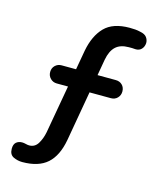

<svg xmlns="http://www.w3.org/2000/svg" viewBox="-109 -773 733 880"><g transform="rotate(15 257.5 -333.0)"><path d="M80 28Q58 28 38 18.5Q18 9 18 -19Q18 -40 29 -49.5Q40 -59 57 -59Q65 -59 74.5 -56.5Q84 -54 91 -54Q118 -54 132.5 -78Q147 -102 153 -133L225 -540Q239 -613 278.5 -653.5Q318 -694 397 -694Q411 -694 423.5 -693Q436 -692 448 -689Q470 -685 479 -673Q488 -661 488 -646Q487 -628 476 -616.5Q465 -605 447 -606Q440 -607 432 -607Q424 -607 416 -607Q376 -607 354 -586.5Q332 -566 324 -523L254 -123Q240 -46 198.5 -9Q157 28 80 28ZM140 -361Q122 -361 109.5 -373.5Q97 -386 97 -404Q97 -423 109.5 -435Q122 -447 140 -447L397 -446Q416 -446 428 -434Q440 -422 440 -403Q440 -385 428 -372.5Q416 -360 397 -360Z"/></g></svg>

Font: Quicksand SemiBold
Style: Regular
Weight: 600
Designer: Andrew Paglinawan
Foundry: Andrew Paglinawan
Version: Version 3.006